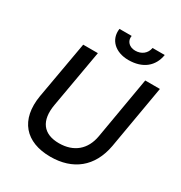

<svg xmlns="http://www.w3.org/2000/svg" viewBox="-206 -1045 1132 1201"><g transform="rotate(30 359.5 -444.5)"><path d="M332 10C493 10 605 -76 635 -243L714 -700H608L531 -253C513 -149 443 -90 336 -90C223 -90 171 -159 193 -284L266 -700H160L87 -287C55 -98 153 10 332 10ZM452 -758C556 -758 620 -812 634 -899H546C539 -857 505 -830 460 -830C418 -830 388 -858 395 -899H307C295 -815 359 -758 452 -758Z"/></g></svg>

Font: Fixel Display 20240404 Medium
Style: Italic
Weight: 500
Italic angle: -10°
Designer: AlfaBravo + MacPaw
Foundry: Kyrylo Tkachov, Marchela Mozhyna, Serhii Makarenko, Maria Weinstein, Zakhar Kryvoshyya
Version: Version 1.211;Glyphs 3.2 (3225)